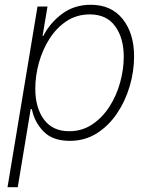

<svg xmlns="http://www.w3.org/2000/svg" viewBox="-20 -573 631 797"><path d="M11.2 204.1 135.7 -545.9H177.2L156.7 -423.8H159.7Q187 -477.5 237.5 -515.4Q288.1 -553.2 356.9 -553.2Q441.9 -553.2 489.3 -493.9Q536.6 -434.6 536.6 -338.9Q536.6 -276.9 518.3 -214.8Q500 -152.8 465.3 -101.6Q430.7 -50.3 381.3 -19.3Q332 11.7 269.5 11.7Q198.2 11.7 160.4 -27.6Q122.6 -66.9 112.3 -120.1H107.4L53.7 204.1ZM267.1 -28.3Q320.3 -28.3 362.3 -56.2Q404.3 -84 433.8 -129.6Q463.4 -175.3 478.5 -230Q493.7 -284.7 493.7 -337.9Q493.7 -415 458 -464.1Q422.4 -513.2 353 -513.2Q298.8 -513.2 256.8 -485.6Q214.8 -458 185.8 -412.6Q156.7 -367.2 141.6 -312.7Q126.5 -258.3 126.5 -204.6Q126.5 -126 162.4 -77.1Q198.2 -28.3 267.1 -28.3Z"/></svg>

Font: Inter Extra Light
Style: Italic
Weight: 200
Italic angle: -9.39999°
Designer: Rasmus Andersson
Foundry: rsms
Version: Version 4.000;git-3c8e0fc